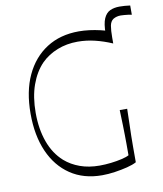

<svg xmlns="http://www.w3.org/2000/svg" viewBox="-89 -876 819 964"><g transform="rotate(-10 320.0 -393.5)"><path d="M354 16Q260 16 192.5 -29.5Q125 -75 89 -157Q53 -239 53 -350Q53 -464 91 -545.5Q129 -627 198.5 -671.5Q268 -716 363 -716Q389 -716 416.5 -712.5Q444 -709 472 -702.5Q500 -696 523 -688V-626Q479 -645 435.5 -655.5Q392 -666 348 -666Q292 -666 244 -647Q196 -628 162 -594Q123 -554 101 -492.5Q79 -431 79 -350Q79 -268 102.5 -202.5Q126 -137 173 -95Q206 -66 250.5 -50Q295 -34 350 -34Q378 -34 408 -37.5Q438 -41 463.5 -47Q489 -53 501 -60Q501 -97 501 -119.5Q501 -142 500.5 -163.5Q500 -185 499.5 -214Q499 -243 497 -291H535Q534 -241 533 -209.5Q532 -178 531.5 -153.5Q531 -129 531 -98.5Q531 -68 531 -19Q513 -9 483 -1.5Q453 6 419 11Q385 16 354 16ZM523 -656 494 -662Q494 -667 494 -672Q494 -677 494 -682Q494 -732 505.5 -758Q517 -784 537.5 -793.5Q558 -803 586 -803Q598 -803 612.5 -802Q627 -801 640 -799V-752Q632 -754 622 -755Q612 -756 602.5 -757Q593 -758 584 -758Q563 -758 546 -748Q531 -738 527 -715.5Q523 -693 523 -656Z"/></g></svg>

Font: Ojuju Light
Style: Regular
Weight: 300
Designer: Chisaokwu Joboson, Mirko Velimirovic
Foundry: Udi Foundry
Version: Version 1.000